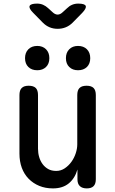

<svg xmlns="http://www.w3.org/2000/svg" viewBox="-20 -1036 640 1066"><path d="M409 -234V-508Q409 -535 421.5 -547.5Q434 -560 461 -560Q487 -560 499.5 -547.5Q512 -535 512 -508V-41Q512 -15 499.5 -2.5Q487 10 462 10Q437 10 423.5 -2.5Q410 -15 410 -41V-95Q396 -46 362 -18Q328 10 274 10Q232 10 198 -4Q164 -18 139 -43.5Q114 -69 101 -104.5Q88 -140 88 -183V-508Q88 -535 100.5 -547.5Q113 -560 139 -560Q166 -560 178.5 -547.5Q191 -535 191 -508V-210Q191 -186 197.5 -164Q204 -142 216.5 -125Q229 -108 247.5 -97.5Q266 -87 292 -87Q318 -87 339.5 -101.5Q361 -116 376.5 -137.5Q392 -159 400.5 -185Q409 -211 409 -234ZM413 -646Q383 -646 364.5 -664Q346 -682 346 -713Q346 -744 364.5 -762.5Q383 -781 413 -781Q444 -781 462.5 -762.5Q481 -744 481 -713Q481 -682 462.5 -664Q444 -646 413 -646ZM187 -646Q156 -646 137.5 -664Q119 -682 119 -713Q119 -744 137.5 -762.5Q156 -781 187 -781Q217 -781 235.5 -762.5Q254 -744 254 -713Q254 -682 235.5 -664Q217 -646 187 -646ZM186 -1016Q204 -1016 219 -1009.5Q234 -1003 247 -991L270 -970Q285 -955 300 -955Q315 -955 330 -970L352 -990Q365 -1003 380.5 -1009.5Q396 -1016 414 -1016Q451 -1016 456 -1003Q461 -990 436 -964L383 -910Q366 -893 345 -884.5Q324 -876 300 -876Q276 -876 255.5 -884.5Q235 -893 218 -910L164 -965Q139 -990 144.5 -1003Q150 -1016 186 -1016Z"/></svg>

Font: Maple Mono NL Medium
Style: Regular
Weight: 500
Monospace: yes
Designer: subframe7536
Version: Version 7.000